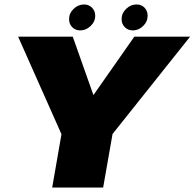

<svg xmlns="http://www.w3.org/2000/svg" viewBox="-20 -839 870 859"><path d="M213.5 0H441.5L483.5 -239.5L830.5 -675H581L399 -415H397.5L305.5 -675H61L255 -238.5ZM339.5 -703Q364.5 -703 385.2 -722.5Q406 -742 406 -768.5Q406 -790 391.8 -804.5Q377.5 -819 356 -819Q330 -819 309.5 -799.5Q289 -780 289 -753.5Q289 -732 303 -717.5Q317 -703 339.5 -703ZM574 -703Q600 -703 620.2 -722.5Q640.5 -742 640.5 -768.5Q640.5 -790 626.8 -804.5Q613 -819 590.5 -819Q565 -819 544.5 -799.5Q524 -780 524 -753.5Q524 -732 538.2 -717.5Q552.5 -703 574 -703Z"/></svg>

Font: Anybody Black
Style: Italic
Weight: 900
Italic angle: -10°
Designer: Tyler Finck
Foundry: Etcetera Type Company
Version: Version 1.113;gftools[0.9.25]